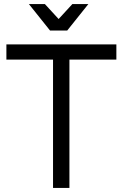

<svg xmlns="http://www.w3.org/2000/svg" viewBox="-20 -917 598 937"><path d="M11.2 0ZM11.2 -700.2H547.9V-626H318.8V0H238.8V-626H11.2ZM333 -897H411.1L308.1 -768.1H224.1L121.1 -897H199.2L266.1 -824.2Z"/></svg>

Font: Argentum Sans Light
Style: Regular
Weight: 300
Designer: Julieta Ulanovsky (Modified by Cristiano Sobral)
Foundry: Julieta Ulanovsky
Version: Version 1.000; ttfautohint (v1.5.65-e2d9)